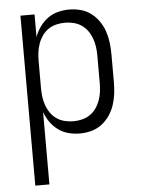

<svg xmlns="http://www.w3.org/2000/svg" viewBox="-53 -570 606 827"><g transform="rotate(-5 250.0 -156.5)"><path d="M66 215V-520H127V-422Q135 -445 149.5 -465.5Q164 -486 183.5 -500.5Q203 -515 227.5 -521.5Q252 -528 277 -528Q302 -528 326.5 -521.5Q351 -515 371 -500Q391 -485 405.5 -464Q420 -443 428 -419Q436 -395 439 -370Q442 -345 442 -320V-200Q442 -175 439 -150Q436 -125 428 -101Q420 -77 405.5 -56Q391 -35 371 -20Q351 -5 326.5 1.5Q302 8 277 8Q252 8 227.5 1.5Q203 -5 183.5 -19.5Q164 -34 149.5 -54.5Q135 -75 127 -98V215ZM254 -47Q273 -47 291.5 -51.5Q310 -56 325.5 -66.5Q341 -77 352 -92.5Q363 -108 369.5 -126Q376 -144 378.5 -162.5Q381 -181 381 -200V-320Q381 -339 378.5 -357.5Q376 -376 369.5 -394Q363 -412 352 -427.5Q341 -443 325.5 -453.5Q310 -464 291.5 -468.5Q273 -473 254 -473Q235 -473 216.5 -468.5Q198 -464 182.5 -453.5Q167 -443 156 -427.5Q145 -412 138.5 -394Q132 -376 129.5 -357.5Q127 -339 127 -320V-200Q127 -181 129.5 -162.5Q132 -144 138.5 -126Q145 -108 156 -92.5Q167 -77 182.5 -66.5Q198 -56 216.5 -51.5Q235 -47 254 -47Z"/></g></svg>

Font: Iosevka Fixed SS04 Light
Style: Regular
Weight: 300
Monospace: yes
Designer: Belleve Invis
Foundry: Belleve Invis
Version: Version 32.5.0